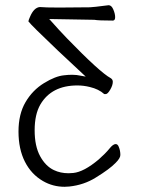

<svg xmlns="http://www.w3.org/2000/svg" viewBox="-20 -718 540 737"><path d="M413 -639Q357 -639 342 -642L169 -645Q207 -602 237 -571Q364 -440 405 -418Q413 -413 413 -404Q413 -391 403.5 -374.5Q394 -358 387 -357Q385 -357 383 -357Q381 -357 380 -357Q359 -376 325 -384Q301 -390 277 -390Q178 -390 135 -317Q113 -279 113 -218Q113 -157 134 -118.5Q155 -80 187 -65Q212 -53 243 -53Q252 -53 261 -54Q302 -58 359 -106Q386 -130 400 -147.5Q414 -165 424 -165Q432 -165 436 -154Q442 -140 442 -123Q442 -111 424 -93Q401 -69 347 -36Q302 -8 246 -2Q237 -1 228 -1Q183 -1 145 -23Q100 -49 75.5 -97.5Q51 -146 51 -213Q51 -280 78 -326Q105 -372 149 -399Q193 -426 226 -429Q241 -431 257.5 -431Q274 -431 292 -427L309 -424L201 -525Q100 -621 89 -636Q90 -642 95 -653Q110 -689 133 -691Q153 -689 207 -689Q261 -689 325 -690Q335 -690 397 -698Q408 -698 415 -681.5Q422 -665 422 -652Q422 -639 413 -639Z"/></svg>

Font: Moon Stars Kai HW Light
Style: Regular
Weight: 300
Designer: GuiWonder
Version: Version 1.101